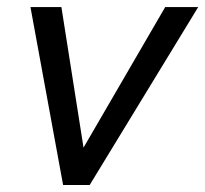

<svg xmlns="http://www.w3.org/2000/svg" viewBox="-20 -531 589 551"><path d="M67.4 -510.7H156.2L219.7 -107.4L454.1 -510.7H548.8L237.3 0H161.1Z"/></svg>

Font: Dinish Expanded
Style: Italic
Weight: 400
Width: 7
Italic angle: -12°
Designer: Charles Nix
Foundry: Playbeing
Version: Version 2.005; ttfautohint (v1.8.3)